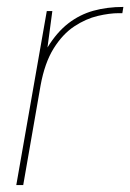

<svg xmlns="http://www.w3.org/2000/svg" viewBox="-20 -534 376 554"><path d="M27 0 115 -502H131L117 -397Q144 -441 177 -466.5Q210 -492 249.5 -503Q289 -514 336 -514L333 -496H323Q296 -496 262 -488Q228 -480 194.5 -458Q161 -436 135 -394.5Q109 -353 97 -287L47 0Z"/></svg>

Font: DM Sans 16pt Thin
Style: Italic
Weight: 250
Italic angle: -10°
Version: Version 4.004;gftools[0.9.30]